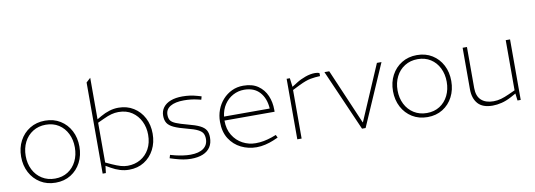

<svg xmlns="http://www.w3.org/2000/svg" viewBox="-59 -1147 4265 1531"><g transform="rotate(-10 2073.5 -382.0)"><path d="M292 6Q222 6 168.5 -27Q115 -60 85 -117Q55 -174 55 -245Q55 -317 85 -373.5Q115 -430 168.5 -463Q222 -496 292 -496Q362 -496 415 -463Q468 -430 497.5 -373.5Q527 -317 527 -245Q527 -174 497.5 -117Q468 -60 415 -27Q362 6 292 6ZM292 -27Q352 -27 396.5 -55.5Q441 -84 465.5 -133.5Q490 -183 490 -245Q490 -307 465.5 -356.5Q441 -406 396.5 -434.5Q352 -463 292 -463Q233 -463 187.5 -434.5Q142 -406 117 -356.5Q92 -307 92 -245Q92 -183 117 -133.5Q142 -84 187.5 -55.5Q233 -27 292 -27Z M886 6Q849 6 813 -5Q777 -16 742 -36L699 -61L707 -84L757 -61Q795 -44 823.5 -35.5Q852 -27 880 -27Q938 -27 984 -53.5Q1030 -80 1056.5 -128.5Q1083 -177 1083 -243Q1083 -302 1059 -351.5Q1035 -401 990 -431.5Q945 -462 880 -462Q852 -462 823.5 -454.5Q795 -447 757 -429L707 -406V-81V-74L698 0H672V-738L707 -770V-424L699 -429L742 -454Q777 -474 813 -485Q849 -496 886 -496Q955 -496 1008 -463Q1061 -430 1090.5 -373.5Q1120 -317 1120 -245Q1120 -174 1090.5 -117Q1061 -60 1008.5 -27Q956 6 886 6Z M1388 6Q1358 6 1326 0.5Q1294 -5 1258 -16L1219 -28L1227 -54L1268 -43Q1297 -36 1328.5 -31.5Q1360 -27 1388 -27Q1457 -27 1494 -54Q1531 -81 1531 -130Q1531 -157 1521 -175Q1511 -193 1482.5 -207.5Q1454 -222 1398 -236Q1331 -253 1293.5 -270.5Q1256 -288 1241.5 -311.5Q1227 -335 1227 -370Q1227 -409 1248.5 -437.5Q1270 -466 1309.5 -481Q1349 -496 1404 -496Q1435 -496 1464.5 -492Q1494 -488 1525 -479L1556 -470L1549 -444L1519 -451Q1494 -457 1466.5 -460Q1439 -463 1412 -463Q1340 -463 1301 -439.5Q1262 -416 1262 -372Q1262 -344 1273 -327Q1284 -310 1315.5 -297Q1347 -284 1407 -268Q1470 -252 1504 -235Q1538 -218 1551.5 -195Q1565 -172 1565 -136Q1565 -90 1544.5 -58.5Q1524 -27 1484.5 -10.5Q1445 6 1388 6Z M1919 6Q1852 6 1794 -22.5Q1736 -51 1700.5 -106.5Q1665 -162 1665 -244Q1665 -295 1682 -340.5Q1699 -386 1730.5 -421Q1762 -456 1804 -476Q1846 -496 1897 -496Q1970 -496 2016.5 -463.5Q2063 -431 2085.5 -378.5Q2108 -326 2108 -264V-248H1702Q1702 -178 1732.5 -128.5Q1763 -79 1812 -53Q1861 -27 1917 -27Q1951 -27 1982.5 -33Q2014 -39 2047 -50L2085 -64L2096 -41L2057 -24Q2026 -11 1990 -2.5Q1954 6 1919 6ZM1704 -280H2074Q2069 -363 2024 -413Q1979 -463 1898 -463Q1850 -463 1808 -440.5Q1766 -418 1738.5 -377Q1711 -336 1704 -280Z M2248 0V-490H2274L2283 -419L2326 -446Q2359 -467 2400 -481.5Q2441 -496 2478 -496Q2488 -496 2497 -494.5Q2506 -493 2514 -489V-465Q2475 -464 2436.5 -457Q2398 -450 2341 -422L2283 -393V0Z M2771 6 2554 -490H2593L2785 -43H2787L2979 -490H3016L2800 6Z M3303 6Q3233 6 3179.5 -27Q3126 -60 3096 -117Q3066 -174 3066 -245Q3066 -317 3096 -373.5Q3126 -430 3179.5 -463Q3233 -496 3303 -496Q3373 -496 3426 -463Q3479 -430 3508.5 -373.5Q3538 -317 3538 -245Q3538 -174 3508.5 -117Q3479 -60 3426 -27Q3373 6 3303 6ZM3303 -27Q3363 -27 3407.5 -55.5Q3452 -84 3476.5 -133.5Q3501 -183 3501 -245Q3501 -307 3476.5 -356.5Q3452 -406 3407.5 -434.5Q3363 -463 3303 -463Q3244 -463 3198.5 -434.5Q3153 -406 3128 -356.5Q3103 -307 3103 -245Q3103 -183 3128 -133.5Q3153 -84 3198.5 -55.5Q3244 -27 3303 -27Z M3830 6Q3749 6 3711 -37Q3673 -80 3673 -154V-490H3708V-158Q3708 -92 3743.5 -59.5Q3779 -27 3843 -27Q3874 -27 3904 -35.5Q3934 -44 3969 -60L4022 -84V-490H4057V0H4031L4023 -66L4030 -61L3983 -35Q3942 -13 3903.5 -3.5Q3865 6 3830 6Z"/></g></svg>

Font: REM Medium Thin
Style: Regular
Weight: 250
Version: Version 1.005;gftools[0.9.28]